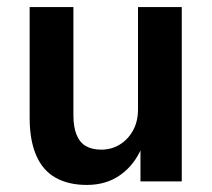

<svg xmlns="http://www.w3.org/2000/svg" viewBox="-20 -514 601 544"><path d="M226 10Q174 10 137.5 -10.5Q101 -31 82.5 -74Q64 -117 64 -180V-494H188V-187Q188 -154 197 -132Q206 -110 223.5 -100Q241 -90 267 -90Q296 -90 319.5 -104.5Q343 -119 357 -144.5Q371 -170 371 -204V-494H495V0H378V-97H382Q362 -48 322 -19Q282 10 226 10Z"/></svg>

Font: Nunito Sans 10pt SemiCondensed
Style: Bold
Weight: 700
Width: 4
Designer: Vernon Adams
Foundry: Vernon Adams
Version: Version 3.101;gftools[0.9.27]